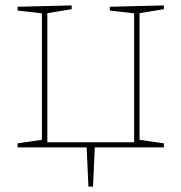

<svg xmlns="http://www.w3.org/2000/svg" viewBox="-20 -545 671 710"><path d="M307 145 300 -9 309 0H45V-15L142 -29L135 -21V-502L141 -495L45 -506V-520L245 -525V-511L147 -495L155 -502V-13L147 -19H485L476 -13V-502L482 -495L386 -506V-520L586 -525V-511L488 -495L496 -502V-21L489 -29L586 -15V0H322L331 -9L324 145Z"/></svg>

Font: Bitter Thin
Style: Regular
Weight: 100
Designer: Sol Matas, and Bitter project Authors
Foundry: Sol Matas
Version: Version 2.002